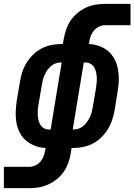

<svg xmlns="http://www.w3.org/2000/svg" viewBox="-60 -755 693 990"><path d="M-40 215V105H91Q107 105 123 97.5Q139 90 149.5 77Q160 64 165.5 48.5Q171 33 174 17L175 8Q148 7 122 -2.5Q96 -12 75.5 -29Q55 -46 42.5 -70Q30 -94 25 -121Q20 -148 21 -176.5Q22 -205 26 -234L43 -334Q47 -359 55 -384Q63 -409 77.5 -432Q92 -455 112 -474.5Q132 -494 156 -506Q180 -518 205.5 -523Q231 -528 256 -528H264L269 -555Q273 -579 281.5 -603.5Q290 -628 304.5 -649.5Q319 -671 339.5 -688Q360 -705 384 -716Q408 -727 432.5 -731Q457 -735 482 -735H613V-625H482Q466 -625 450.5 -617.5Q435 -610 424 -597Q413 -584 407.5 -568.5Q402 -553 400 -537L398 -528Q426 -527 452 -517.5Q478 -508 498 -491Q518 -474 530.5 -450Q543 -426 548 -399Q553 -372 552.5 -343.5Q552 -315 547 -286L531 -186Q526 -161 518 -136Q510 -111 495.5 -88Q481 -65 461 -45.5Q441 -26 417 -14Q393 -2 367.5 3Q342 8 317 8H309L305 35Q301 59 292.5 83.5Q284 108 269.5 129.5Q255 151 234 168Q213 185 189 196Q165 207 140.5 211Q116 215 91 215ZM315 -87H317Q330 -87 343.5 -91Q357 -95 368 -104Q379 -113 387.5 -124.5Q396 -136 402.5 -149Q409 -162 412.5 -175Q416 -188 418 -201L435 -301Q437 -316 438.5 -330Q440 -344 439 -357.5Q438 -371 435 -384.5Q432 -398 425 -409Q418 -420 406 -426.5Q394 -433 380 -433H372ZM201 -87 258 -433H256Q243 -433 229.5 -429Q216 -425 205 -416Q194 -407 185.5 -395.5Q177 -384 171 -371Q165 -358 161.5 -345Q158 -332 156 -319L139 -219Q136 -204 135 -190Q134 -176 134.5 -162.5Q135 -149 138.5 -135.5Q142 -122 148.5 -111Q155 -100 167 -93.5Q179 -87 193 -87Z"/></svg>

Font: Iosevka Extrabold Extended
Style: Italic
Weight: 800
Width: 7
Italic angle: -9°
Monospace: yes
Designer: Belleve Invis
Foundry: Belleve Invis
Version: Version 32.5.0; ttfautohint (v1.8.4)